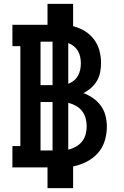

<svg xmlns="http://www.w3.org/2000/svg" viewBox="-20 -863 640 990"><path d="M225 107V0H44V-110H85V-625H44V-735H225V-843H357V-728Q389 -720 417 -703Q445 -686 464.5 -660Q484 -634 492.5 -602.5Q501 -571 501 -538Q501 -514 496.5 -490.5Q492 -467 480 -446.5Q468 -426 450 -410Q432 -394 410 -383Q437 -373 460.5 -356.5Q484 -340 500.5 -317Q517 -294 524 -266Q531 -238 531 -210Q531 -173 520 -137Q509 -101 484.5 -73.5Q460 -46 426.5 -29Q393 -12 357 -5V107ZM189 -424H251V-648H189ZM332 -431Q348 -437 361 -447.5Q374 -458 382 -472.5Q390 -487 393.5 -503.5Q397 -520 397 -536Q397 -553 393.5 -569.5Q390 -586 382 -600Q374 -614 361 -624.5Q348 -635 332 -641ZM189 -87H251V-337H189ZM332 -91Q352 -96 371 -106.5Q390 -117 403 -133.5Q416 -150 421.5 -170.5Q427 -191 427 -212Q427 -233 421.5 -253.5Q416 -274 403 -290.5Q390 -307 371 -317.5Q352 -328 332 -333Z"/></svg>

Font: Iosevka HT Extrabold Extended
Style: Regular
Weight: 800
Width: 7
Monospace: yes
Designer: Belleve Invis
Foundry: Belleve Invis
Version: Version 32.3.0; ttfautohint (v1.8.4)